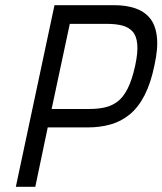

<svg xmlns="http://www.w3.org/2000/svg" viewBox="-20 -720 626 740"><path d="M420 -700H190L41 0H116L164 -229H320Q366 -229 406.5 -240.5Q447 -252 480 -279Q513 -306 537 -352.5Q561 -399 575 -467Q590 -534 584.5 -579.5Q579 -625 557 -651Q535 -677 500 -688.5Q465 -700 420 -700ZM179 -300 249 -628H394Q427 -628 451.5 -621.5Q476 -615 491 -598.5Q506 -582 509 -550Q512 -518 501 -467Q489 -412 472 -378.5Q455 -345 433 -328.5Q411 -312 384 -306Q357 -300 325 -300Z"/></svg>

Font: Advent Pro Medium
Style: Italic
Weight: 500
Italic angle: -12°
Version: Version 3.000